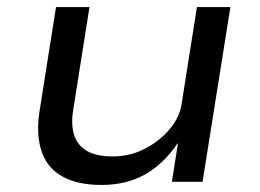

<svg xmlns="http://www.w3.org/2000/svg" viewBox="-20 -516 737 545"><path d="M268 9Q201 9 158 -14.5Q115 -38 98.5 -85Q82 -132 92 -199L139 -496H234L188 -205Q181 -164 190 -134Q199 -104 226 -88Q253 -72 300 -72Q349 -72 391.5 -94Q434 -116 462.5 -150.5Q491 -185 496 -224L539 -496H634L555 0H468L485 -109H484Q444 -50 391 -20.5Q338 9 268 9Z"/></svg>

Font: Nunito Sans 7pt SemiExpanded
Style: Italic
Weight: 400
Width: 6
Italic angle: -9°
Designer: Vernon Adams
Foundry: Vernon Adams
Version: Version 3.101;gftools[0.9.27]